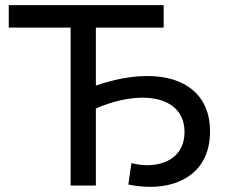

<svg xmlns="http://www.w3.org/2000/svg" viewBox="-20 -720 873 745"><path d="M254 0H352V-299C416 -327 479 -341 533 -341C628 -341 696 -297 696 -208C696 -117 627 -79 551 -79C531 -79 510 -82 490 -87L478 -4C507 2 535 5 563 5C688 5 795 -60 795 -210C795 -352 697 -425 552 -425C492 -425 424 -413 352 -388V-613H615V-700H14V-613H254Z"/></svg>

Font: Chess Sans Medium
Style: Regular
Weight: 500
Designer: Wolf Bōese
Foundry: Wolf Bōese
Version: Version 7.223;Glyphs 3.3 (3306)